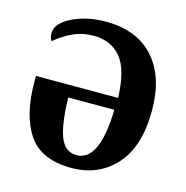

<svg xmlns="http://www.w3.org/2000/svg" viewBox="-108 -827 911 939"><g transform="rotate(15 347.5 -357.5)"><path d="M335 10Q472 10 558 -85Q644 -180 644 -364Q644 -534 558 -629.5Q472 -725 314 -725Q220 -725 145.5 -689Q71 -653 71 -601Q71 -578 82 -564Q121 -598 169.5 -620.5Q218 -643 275 -643Q362 -643 412.5 -583.5Q463 -524 468 -380H52V-351Q52 -182 116.5 -86Q181 10 335 10ZM343 -57Q283 -57 258.5 -124Q234 -191 232 -319H465Q459 -57 343 -57Z"/></g></svg>

Font: Noto Serif SemiCondensed Extra
Style: Regular
Weight: 800
Width: 4
Designer: Monotype Design Team
Foundry: Monotype Imaging Inc.
Version: Version 1.002